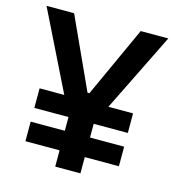

<svg xmlns="http://www.w3.org/2000/svg" viewBox="-104 -782 794 870"><g transform="rotate(15 293.0 -346.5)"><path d="M73.7 -232.4H233.9V-168H73.7V-76.2H233.9V0H352.1V-76.2H512.2V-168H352.1V-232.4H512.2V-324.2H396.5L578.6 -693.4H449.2L297.4 -361.3H288.6L136.7 -693.4H7.3L189.5 -324.2H73.7Z"/></g></svg>

Font: Cascadia Code PL SemiBold
Style: Regular
Weight: 600
Monospace: yes
Designer: Aaron Bell
Foundry: Saja Typeworks
Version: Version 2404.023